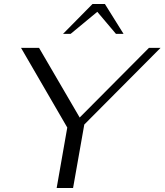

<svg xmlns="http://www.w3.org/2000/svg" viewBox="-20 -939 822 959"><path d="M316 -302 85 -700H175L378 -352L724 -700H782L401 -317L345 0H263ZM442 -919H504L597 -770H559L466 -880L333 -770H295Z"/></svg>

Font: Fahkwang Light
Style: Italic
Weight: 300
Italic angle: -10°
Version: Version 1.000; ttfautohint (v1.6)